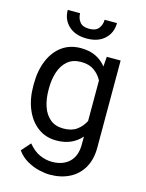

<svg xmlns="http://www.w3.org/2000/svg" viewBox="-136 -811 835 1100"><g transform="rotate(15 281.0 -261.0)"><path d="M47.4 -258.3V-268.6Q47.4 -349.1 72.8 -409.9Q98.1 -470.7 144.8 -504.4Q191.4 -538.1 255.9 -538.1Q306.2 -538.1 343.5 -520.5Q380.9 -502.9 406.7 -469.7L411.1 -528.3H493.2V-11.2Q493.2 58.6 464.8 107.9Q436.5 157.2 386 182.9Q335.4 208.5 269.5 208.5Q242.2 208.5 205.3 200Q168.5 191.4 133.1 171.1Q97.7 150.9 73.7 116.7L121.1 63Q154.3 103 190.7 118.7Q227.1 134.3 262.7 134.3Q326.7 134.3 364.7 98.4Q402.8 62.5 402.8 -6.8V-53.2Q377 -22.9 340.1 -6.6Q303.2 9.8 254.9 9.8Q191.4 9.8 144.8 -25.1Q98.1 -60.1 72.8 -120.6Q47.4 -181.2 47.4 -258.3ZM137.7 -268.6V-258.3Q137.7 -206.1 152.1 -162.4Q166.5 -118.7 197.3 -92.8Q228 -66.9 276.9 -66.9Q325.2 -66.9 355.2 -88.9Q385.3 -110.8 402.8 -145V-385.7Q385.7 -418.5 355.5 -440.2Q325.2 -461.9 277.8 -461.9Q228.5 -461.9 197.5 -435.5Q166.5 -409.2 152.1 -365.2Q137.7 -321.3 137.7 -268.6ZM344.2 -730H417.5Q417.5 -672.4 378.4 -636Q339.4 -599.6 272 -599.6Q204.1 -599.6 164.8 -636Q125.5 -672.4 125.5 -730H198.7Q198.7 -701.2 215.3 -679.2Q231.9 -657.2 272 -657.2Q311 -657.2 327.6 -679.2Q344.2 -701.2 344.2 -730Z"/></g></svg>

Font: Vazirmatn RD UI FD
Style: Regular
Weight: 400
Designer: Saber Rastikerdar
Foundry: Saber Rastikerdar
Version: Version 33.003